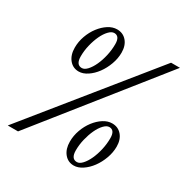

<svg xmlns="http://www.w3.org/2000/svg" viewBox="-179 -929 1051 1087"><g transform="rotate(30 347.0 -385.5)"><path d="M80 0H13L636 -770H694ZM207 -465Q169 -465 145 -494.5Q121 -524 121 -572Q121 -611 134.5 -648.5Q148 -686 170.5 -715.5Q193 -745 221 -763Q249 -781 278 -781Q317 -781 341 -753Q365 -725 365 -679Q365 -641 351 -602.5Q337 -564 314.5 -533.5Q292 -503 263.5 -484Q235 -465 207 -465ZM274 -755Q257 -755 239 -736Q221 -717 207 -687Q193 -657 184 -620Q175 -583 175 -546Q175 -491 213 -491Q230 -491 247.5 -510Q265 -529 279 -559.5Q293 -590 301.5 -627.5Q310 -665 310 -703Q310 -755 274 -755ZM449 10Q411 10 387 -19.5Q363 -49 363 -97Q363 -136 376.5 -173.5Q390 -211 412.5 -240.5Q435 -270 463 -288Q491 -306 520 -306Q559 -306 583 -278Q607 -250 607 -204Q607 -166 593 -127.5Q579 -89 556.5 -58.5Q534 -28 505.5 -9Q477 10 449 10ZM516 -280Q499 -280 481 -261Q463 -242 449 -212Q435 -182 426 -145Q417 -108 417 -71Q417 -16 455 -16Q472 -16 489.5 -35Q507 -54 521 -84.5Q535 -115 543.5 -152.5Q552 -190 552 -228Q552 -280 516 -280Z"/></g></svg>

Font: SVN-Libre Baskerville
Style: Italic
Weight: 400
Italic angle: -14°
Designer: Pablo Impallari, Rodrigo Fuenzalida
Foundry: Pablo Impallari, Rodrigo Fuenzalida
Version: Version 1.000; ttfautohint (v1.8.4)